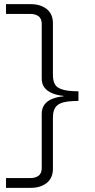

<svg xmlns="http://www.w3.org/2000/svg" viewBox="-20 -725 457 925"><path d="M9 180V133H125Q151 133 166 121.5Q181 110 181 85V-177Q181 -202 193.5 -220Q206 -238 230 -248Q254 -258 286 -261V-263Q254 -266 230 -276.5Q206 -287 193.5 -304Q181 -321 181 -347V-610Q181 -635 166 -646.5Q151 -658 125 -658H9V-705H128Q175 -705 205 -681.5Q235 -658 235 -612V-364Q235 -319 259 -303.5Q283 -288 331 -286L358 -285V-239L331 -238Q278 -236 256.5 -218Q235 -200 235 -160V87Q235 133 205 156.5Q175 180 128 180Z"/></svg>

Font: Nunito Sans 7pt Expanded ExtraLight
Style: Regular
Weight: 250
Width: 7
Designer: Vernon Adams
Foundry: Vernon Adams
Version: Version 3.101;gftools[0.9.27]